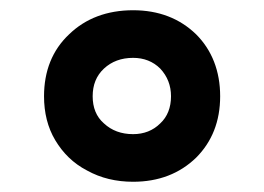

<svg xmlns="http://www.w3.org/2000/svg" viewBox="-20 -524 516 375"><path d="M240 -504C240 -504 240 -504 240 -504C189 -504 147 -488 115 -457C82 -426 66 -385 66 -336C66 -336 66 -336 66 -336C66 -304 73 -275 88 -250C103 -225 123 -205 150 -191C177 -176 207 -169 240 -169C240 -169 240 -169 240 -169C290 -169 331 -185 363 -216C394 -247 410 -287 410 -336C410 -336 410 -336 410 -336C410 -385 394 -426 363 -457C331 -488 290 -504 240 -504ZM240 -411C240 -411 240 -411 240 -411C261 -411 279 -404 293 -390C307 -375 314 -357 314 -336C314 -336 314 -336 314 -336C314 -314 307 -296 293 -283C279 -269 261 -262 240 -262C240 -262 240 -262 240 -262C217 -262 198 -269 183 -283C168 -296 161 -314 161 -336C161 -336 161 -336 161 -336C161 -358 168 -376 183 -390C198 -404 217 -411 240 -411Z"/></svg>

Font: Girnar Poppins
Style: Bold
Weight: 500
Designer: Ninad Kale (Devanagari), Jonny Pinhorn (Latin)
Foundry: Indian Type Foundry
Version: ""